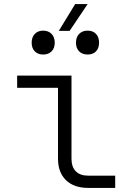

<svg xmlns="http://www.w3.org/2000/svg" viewBox="-20 -920 640 940"><path d="M412 0Q342 0 303 -38Q264 -76 264 -143V-490H64V-550H330V-143Q330 -103 351 -81.5Q372 -60 412 -60H544V0ZM268 -769 348 -900H409L321 -769ZM409 -653Q383 -653 367.5 -668.5Q352 -684 352 -711Q352 -738 367.5 -754Q383 -770 409 -770Q435 -770 450 -754Q465 -738 465 -711Q465 -684 450 -668.5Q435 -653 409 -653ZM191 -653Q166 -653 150.5 -668.5Q135 -684 135 -711Q135 -738 150.5 -754Q166 -770 191 -770Q217 -770 232.5 -754Q248 -738 248 -711Q248 -684 232.5 -668.5Q217 -653 191 -653Z"/></svg>

Font: JetBrains Mono NL ExtraLight
Style: Regular
Weight: 200
Designer: Philipp Nurullin, Konstantin Bulenkov
Foundry: JetBrains
Version: Version 2.304; ttfautohint (v1.8.4.7-5d5b)